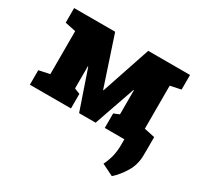

<svg xmlns="http://www.w3.org/2000/svg" viewBox="-158 -723 1190 1146"><g transform="rotate(30 437.0 -150.0)"><path d="M42.5 0V-100.1L116.7 -115.7V-412.1L42.5 -427.7V-528.3H325.2L437 -190.9H439.9L553.2 -528.3H841.3V-427.7L768.1 -412.1V-115.7L841.3 -100.1V0H558.6V-100.1L596.7 -115.7V-282.2H593.8L495.6 0H381.8L290 -268.1L287.1 -267.6V-115.7L325.7 -100.1V0ZM738.8 228 658.7 188.5Q675.3 155.3 684.6 118.9Q693.8 82.5 693.8 35.2V-91.3H841.3L840.8 24.9Q840.8 88.4 810.1 140.1Q779.3 191.9 738.8 228Z"/></g></svg>

Font: Roboto Slab Black
Style: Regular
Weight: 900
Designer: Google
Version: Version 2.000; ttfautohint (v1.8.1.43-b0c9)